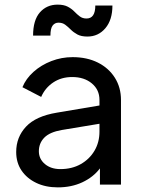

<svg xmlns="http://www.w3.org/2000/svg" viewBox="-20 -798 615 830"><path d="M230 12Q177 12 136.5 -7.5Q96 -27 73 -61Q50 -95 50 -141Q50 -205 92.5 -250.5Q135 -296 226 -311L410 -342V-366Q410 -410 377 -437.5Q344 -465 292 -465Q245 -465 210 -441.5Q175 -418 158 -379L77 -421Q92 -458 125 -487.5Q158 -517 202 -534Q246 -551 294 -551Q356 -551 403 -527.5Q450 -504 476.5 -462Q503 -420 503 -366V0H412V-70Q383 -32 336 -10Q289 12 230 12ZM148 -144Q148 -111 174 -89Q200 -67 241 -67Q291 -67 329 -88.5Q367 -110 388.5 -146.5Q410 -183 410 -229V-263L247 -236Q195 -227 171.5 -203Q148 -179 148 -144ZM358 -640Q331 -640 314.5 -649Q298 -658 286 -670Q274 -682 262 -691Q250 -700 233 -700Q217 -700 207.5 -687.5Q198 -675 198 -644H123Q123 -711 152.5 -744.5Q182 -778 229 -778Q256 -778 273 -769Q290 -760 301.5 -748Q313 -736 325 -727Q337 -718 354 -718Q392 -718 392 -774H466Q466 -712 435.5 -676Q405 -640 358 -640Z"/></svg>

Font: Pitagon Sans Text Medium
Style: Regular
Weight: 500
Designer: Travis Tran
Foundry: Pitagon
Version: Version 1.000; ttfautohint (v1.8.4.7-5d5b);gftools[0.9.26]